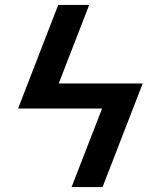

<svg xmlns="http://www.w3.org/2000/svg" viewBox="-20 -755 640 775"><path d="M394 0H269L392 -317H53L215 -735H340L217 -418H556Z"/></svg>

Font: Iosevka Curly Extended
Style: Bold Italic
Weight: 700
Width: 7
Italic angle: -9°
Monospace: yes
Designer: Belleve Invis
Foundry: Belleve Invis
Version: Version 11.1.0; ttfautohint (v1.8.3)